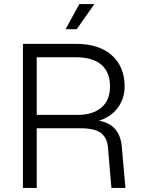

<svg xmlns="http://www.w3.org/2000/svg" viewBox="-20 -926 698 946"><path d="M93 0V-710H353Q467 -710 530.5 -654Q594 -598 594 -499Q594 -467 584 -439.5Q574 -412 557 -390.5Q540 -369 516.5 -354Q493 -339 467 -331Q570 -314 580 -204L598 0H529L512 -198Q508 -248 477 -271Q446 -294 377 -294H161V0ZM161 -360H364Q437 -360 479.5 -396Q522 -432 522 -500Q522 -570 479.5 -607Q437 -644 352 -644H161ZM303 -782 371 -906H445L358 -782Z"/></svg>

Font: Geist Light
Style: Regular
Weight: 400
Designer: Basement.studio, Andrés Briganti, Mateo Zaragoza
Foundry: Basement.studio, Vercel, Andrés Briganti, Guido Ferreyra, Mateo Zaragoza
Version: Version 1.401